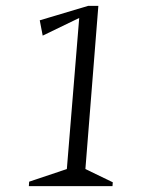

<svg xmlns="http://www.w3.org/2000/svg" viewBox="-20 -632 522 652"><path d="M78 0 79 -15 207 -58 249 -571 125 -511 115 -563 279 -612H314L270 -58L363 -13L362 0Z"/></svg>

Font: Ancizar Serif Light
Style: Italic
Weight: 300
Italic angle: -4°
Designer: Cesar Puertas, Viviana Monsalve, Julian Moncada, Julian Prieto, Jose Castro, Felipe Aragon, Mariel Hernandez, Sara Alarc
Version: Version 8.100